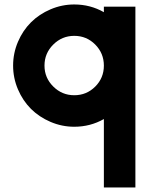

<svg xmlns="http://www.w3.org/2000/svg" viewBox="-20 -552 679 851"><path d="M440.4 278.8V-24.4Q380.4 9.8 309.1 9.8Q254.4 9.8 204.1 -11.7Q153.8 -33.2 117.4 -69.3Q81.1 -105.5 59.6 -155.8Q38.1 -206.1 38.1 -261.2Q38.1 -316.4 59.6 -366.7Q81.1 -417 117.4 -453.1Q153.8 -489.3 204.1 -510.7Q254.4 -532.2 309.1 -532.2Q380.4 -532.2 440.4 -498V-522.5H580.1V278.8ZM309.1 -393.1Q254.9 -393.1 216.1 -354.5Q177.2 -315.9 177.2 -261.2Q177.2 -207 216.1 -168.5Q254.9 -129.9 309.1 -129.9Q363.8 -129.9 402.1 -168.2Q440.4 -206.5 440.4 -261.2Q440.4 -315.9 402.1 -354.5Q363.8 -393.1 309.1 -393.1Z"/></svg>

Font: Basically A Sans Serif
Style: Bold
Weight: 700
Designer: Hyung-Suk Kim
Foundry: Mental Design
Version: 1.000